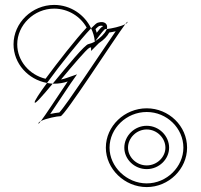

<svg xmlns="http://www.w3.org/2000/svg" viewBox="-20 -752 817 780"><path d="M35 -572C35 -494 94 -429 171 -415C224 -488 306 -591 350 -637C324 -692 267 -732 200 -732C110 -732 35 -659 35 -572ZM50 -572C50 -650 118 -717 200 -717C257 -717 307 -685 332 -640C287 -592 216 -501 165 -432C99 -448 50 -505 50 -572ZM121 -336C121 -326 154 -364 194 -412C186 -412 178 -414 171 -415C140 -373 119 -341 121 -336ZM136 -250C136 -248 140 -252 146 -260C140 -257 136 -254 136 -250ZM146 -260C166 -271 213 -280 226 -280C242 -280 444 -594 489 -654C471 -644 432 -636 414 -634C414 -633 413 -631 412 -630C405 -615 387 -597 367 -585C366 -584 366 -582 365 -581V-583C357 -578 348 -575 340 -573C326 -573 252 -482 194 -412H200C219 -412 238 -415 255 -421C208 -351 165 -285 146 -260ZM184 -289C207 -323 236 -366 267 -413L293 -450L250 -435C243 -433 235 -430 228 -429C277 -488 329 -549 343 -558H344C346 -558 349 -560 350 -560V-545L382 -577C403 -591 415 -604 424 -620C432 -621 441 -623 450 -625C384 -529 249 -324 221 -295C212 -294 196 -292 184 -289ZM350 -637C358 -620 364 -602 365 -583C366 -583 366 -585 367 -585C389 -615 404 -634 408 -634H414C420 -655 404 -668 378 -660C374 -660 364 -651 350 -637ZM368 -634C376 -642 379 -644 381 -645C382 -645 381 -646 382 -646C391 -649 397 -647 399 -646C390 -641 382 -631 373 -619ZM410 -152C410 -66 486 8 576 8C666 8 740 -66 740 -152C740 -240 666 -312 576 -312C486 -312 410 -240 410 -152ZM425 -152C425 -231 494 -297 576 -297C658 -297 725 -231 725 -152C725 -75 658 -7 576 -7C494 -7 425 -75 425 -152ZM485 -152C485 -105 526 -65 576 -65C626 -65 667 -105 667 -152C667 -200 626 -241 576 -241C526 -241 485 -200 485 -152ZM489 -654C495 -657 498 -660 498 -663C498 -665 495 -662 489 -654ZM500 -152C500 -191 534 -226 576 -226C618 -226 652 -191 652 -152C652 -114 618 -80 576 -80C534 -80 500 -114 500 -152Z"/></svg>

Font: Ampere
Style: OuLn
Weight: 400
Version: Version 1